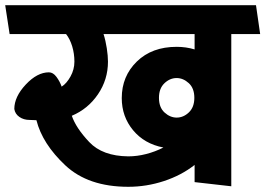

<svg xmlns="http://www.w3.org/2000/svg" viewBox="-31 -700 1020 738"><path d="M245 -255Q261 -208 312 -154Q363 -100 462 -99Q496 -99 531 -108Q566 -117 597 -133Q524 -147 480.5 -199.5Q437 -252 437 -323Q437 -407 495 -463.5Q553 -520 648 -520Q666 -520 683.5 -517.5Q701 -515 717 -510V-569H367Q375 -544 379.5 -514.5Q384 -485 384 -463Q384 -394 345.5 -337.5Q307 -281 245 -255ZM716 -324Q716 -361 694.5 -380.5Q673 -400 648 -400Q622 -400 601 -380Q580 -360 580 -324Q580 -287 601.5 -267.5Q623 -248 648 -248Q674 -248 695 -268Q716 -288 716 -324ZM717 0V-66Q666 -26 599 -4Q532 18 462 18Q308 18 220 -64.5Q132 -147 109 -238L83 -239Q60 -239 43.5 -250.5Q27 -262 24 -281Q24 -328 68 -375Q112 -422 157 -422Q173 -422 186 -404.5Q199 -387 206 -367Q225 -379 240 -406Q255 -433 255 -463Q255 -494 246.5 -522Q238 -550 223 -569H6L-11 -680H953L969 -569H858V16Z"/></svg>

Font: Palanquin
Style: Bold
Weight: 700
Designer: Pria Ravichandran
Version: Version 1.0.4